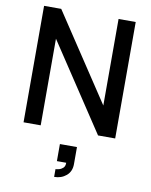

<svg xmlns="http://www.w3.org/2000/svg" viewBox="-106 -797 918 1169"><g transform="rotate(10 353.0 -212.5)"><path d="M70 0V-720H176L530.5 -185V-720H636.5V0H530.5L176 -535.5V0ZM311 295V247Q318 247 332 243.5Q346 240 357.2 229.8Q368.5 219.5 368.5 199.5Q368.5 198.5 368.5 197.5H311V92H416.5V197.5Q416.5 243 385.8 269Q355 295 311 295Z"/></g></svg>

Font: Cns Manrope SemBd
Style: Regular
Weight: 600
Designer: Mikhail Sharanda
Foundry: Mikhail Sharanda
Version: Version 4.504